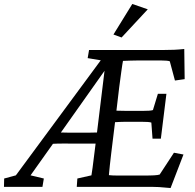

<svg xmlns="http://www.w3.org/2000/svg" viewBox="-50 -942 982 968"><path d="M810 6 875 -163 827 -172 755 -62C742 -58 720 -57 673 -57H567C523 -57 515 -57 499 -59C500 -75 507 -139 511 -171L530 -326C550 -327 566 -328 582 -328H663C687 -328 705 -327 713 -324L719 -243H761L789 -469H746L721 -387C712 -384 694 -383 670 -383H588C573 -383 557 -384 537 -384L551 -502C557 -547 567 -623 570 -635C596 -636 618 -637 638 -637H766C782 -637 798 -636 806 -633L832 -536L881 -543L879 -695C841 -691 816 -690 776 -690H399L392 -649L458 -638L30 -58L-29 -42L-30 0H164L171 -42L104 -58L217 -217C249 -219 288 -218 339 -218H432L427 -178C418 -104 414 -75 411 -58L340 -42L337 0H714C739 0 757 1 810 6ZM257 -274 477 -585 439 -274C416 -273 385 -273 346 -273C311 -273 280 -273 257 -274ZM522 -768 563 -753 695 -895 617 -922Z"/></svg>

Font: TPK Tissa Web
Style: Italic
Weight: 400
Italic angle: -7°
Designer: Jacques Le Bailly, Suppakit Chalermlarp | Katatrad Co.,Ltd.
Foundry: Jacques Le Bailly, Cadson Demak Co.,Ltd.
Version: Version 5.000;Glyphs 3.1.2 (3151)